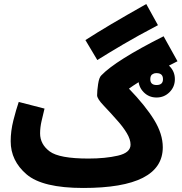

<svg xmlns="http://www.w3.org/2000/svg" viewBox="-20 -912 901 953"><path d="M788 -181Q788 -247 745 -317Q702 -387 620 -472Q660 -501 718.5 -533.5Q777 -566 861 -608L792 -732Q554 -612 483 -538Q472 -528 467 -495Q462 -462 462 -439Q462 -422 495 -387.5Q528 -353 563 -313Q591 -282 609.5 -251Q628 -220 628 -194Q628 -154 565.5 -139.5Q503 -125 419 -125L393 21Q788 21 788 -181ZM393 21 439 -11 419 -125Q274 -125 226.5 -160.5Q179 -196 179 -250Q179 -280 186.5 -312Q194 -344 201 -373L73 -406Q60 -368 46.5 -315Q33 -262 33 -211Q33 -114 112 -46.5Q191 21 393 21ZM463 -614Q519 -649 591 -691.5Q663 -734 764 -787L706 -892Q605 -835 533 -792.5Q461 -750 404 -713ZM757 -428Q795 -428 821.5 -454.5Q848 -481 848 -519Q848 -557 821.5 -583.5Q795 -610 757 -610Q719 -610 693 -583.5Q667 -557 667 -519Q667 -481 693 -454.5Q719 -428 757 -428ZM757 -490Q726 -490 726 -519Q726 -549 757 -549Q789 -549 789 -519Q789 -490 757 -490Z"/></svg>

Font: Noto Sans Arabic Condensed Extra
Style: Regular
Weight: 800
Width: 3
Designer: Nadine Chahine - Monotype Design Team
Foundry: Monotype Imaging Inc.
Version: Version 1.902